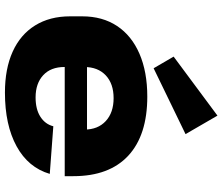

<svg xmlns="http://www.w3.org/2000/svg" viewBox="-80 -788 879 758"><g transform="rotate(90 359.0 -408.5)"><path d="M345 11Q251 11 183.5 -19.5Q116 -50 80 -108Q44 -166 44 -246V-294Q44 -374 82 -431.5Q120 -489 191.5 -520Q263 -551 361 -551Q513 -551 594 -476Q675 -401 675 -259V-225H208V-313H517L491 -280V-303Q491 -356 457.5 -387Q424 -418 367 -418Q310 -418 277 -387Q244 -356 244 -302V-224Q244 -170 276.5 -140Q309 -110 364 -110Q411 -110 440.5 -129Q470 -148 478 -180L666 -166Q641 -81 557 -35Q473 11 345 11ZM509 -702 249 -576 203 -655 436 -828Z"/></g></svg>

Font: Pathway Extreme 28pt ExtraBold
Style: Regular
Weight: 800
Designer: Eduardo Rodriguez Tunni
Foundry: Eduardo Rodriguez Tunni
Version: Version 1.001;gftools[0.9.26]